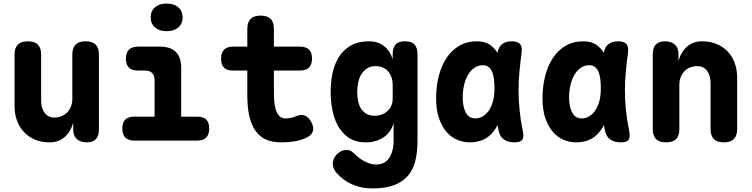

<svg xmlns="http://www.w3.org/2000/svg" viewBox="-20 -793 4240 1083"><path d="M388 -235V-485Q388 -523 406.5 -541.5Q425 -560 463 -560Q501 -560 519.5 -541.5Q538 -523 538 -485V-63Q538 -26 520.5 -8Q503 10 469 10Q435 10 414 -8Q393 -26 393 -63V-100Q377 -47 343 -18.5Q309 10 261 10Q213 10 176 -6Q139 -22 113.5 -50Q88 -78 75 -115Q62 -152 62 -195V-485Q62 -523 80.5 -541.5Q99 -560 137 -560Q175 -560 193.5 -541.5Q212 -523 212 -485V-225Q212 -208 216 -191Q220 -174 229 -160.5Q238 -147 252 -138.5Q266 -130 287 -130Q310 -130 329 -138.5Q348 -147 361 -161Q374 -175 381 -194Q388 -213 388 -235Z M1093 -135Q1127 -135 1143.5 -118.5Q1160 -102 1160 -68Q1160 -34 1143 -17Q1126 0 1092 0H738Q704 0 687 -17Q670 -34 670 -68Q670 -102 686.5 -118.5Q703 -135 737 -135H852V-339Q852 -367 838.5 -381Q825 -395 797 -395H760Q725 -395 707.5 -411.5Q690 -428 690 -462Q690 -496 707.5 -513Q725 -530 760 -530H882Q942 -530 972 -500Q1002 -470 1002 -410V-135ZM920 -617Q879 -617 854.5 -638Q830 -659 830 -695Q830 -731 854.5 -752Q879 -773 920 -773Q961 -773 985.5 -752Q1010 -731 1010 -695Q1010 -659 985.5 -638Q961 -617 920 -617Z M1672 -530Q1706 -530 1723 -513.5Q1740 -497 1740 -463Q1740 -429 1723 -412Q1706 -395 1672 -395H1525V-270Q1525 -193 1541.5 -159Q1558 -125 1590 -125Q1604 -125 1618 -127.5Q1632 -130 1646 -136Q1678 -150 1699.5 -141Q1721 -132 1735 -106Q1752 -76 1745 -53.5Q1738 -31 1712 -18Q1677 -1 1640.5 4.5Q1604 10 1565 10Q1518 10 1482.5 -5Q1447 -20 1423 -52.5Q1399 -85 1387 -135Q1375 -185 1375 -254V-395H1293Q1260 -395 1243.5 -411.5Q1227 -428 1227 -461Q1227 -496 1244 -513Q1261 -530 1296 -530H1375V-630Q1375 -668 1393.5 -686.5Q1412 -705 1450 -705Q1488 -705 1506.5 -686.5Q1525 -668 1525 -630V-530Z M2200 -99Q2194 -76 2181 -56Q2168 -36 2148 -21.5Q2128 -7 2102 1.5Q2076 10 2045 10Q1985 10 1946.5 -16.5Q1908 -43 1885.5 -84.5Q1863 -126 1854 -176.5Q1845 -227 1845 -274Q1845 -324 1854.5 -374.5Q1864 -425 1888.5 -466.5Q1913 -508 1955 -534Q1997 -560 2063 -560Q2111 -560 2145.5 -533.5Q2180 -507 2195 -459V-485Q2195 -523 2211 -541.5Q2227 -560 2265 -560Q2303 -560 2319 -541.5Q2335 -523 2335 -485V0Q2335 65 2322.5 115Q2310 165 2280 199.5Q2250 234 2201 252Q2152 270 2080 270Q2020 270 1968.5 248Q1917 226 1877 181Q1868 170 1862.5 157Q1857 144 1857 130Q1857 116 1863 102.5Q1869 89 1879.5 78Q1890 67 1903.5 60Q1917 53 1933 53Q1943 53 1953 56Q1963 59 1971 67Q1983 79 1997.5 91Q2012 103 2028 112.5Q2044 122 2062.5 128.5Q2081 135 2101 135Q2124 135 2142.5 126.5Q2161 118 2173.5 100.5Q2186 83 2193 58Q2200 33 2200 0ZM2093 -140Q2116 -140 2134.5 -147.5Q2153 -155 2166.5 -167.5Q2180 -180 2187.5 -197.5Q2195 -215 2195 -235V-315Q2195 -337 2188.5 -356Q2182 -375 2170 -389.5Q2158 -404 2140 -412Q2122 -420 2099 -420Q2069 -420 2049 -406.5Q2029 -393 2017 -372Q2005 -351 2000 -325Q1995 -299 1995 -273Q1995 -248 1999.5 -224.5Q2004 -201 2015.5 -182Q2027 -163 2046 -151.5Q2065 -140 2093 -140Z M2630 10Q2594 10 2560 -4Q2526 -18 2499.5 -48Q2473 -78 2456.5 -125Q2440 -172 2440 -238Q2440 -305 2455 -364Q2470 -423 2499 -466.5Q2528 -510 2571 -535Q2614 -560 2670 -560Q2717 -560 2747 -538Q2770 -521 2786 -495Q2791 -527 2812 -544Q2832 -560 2867 -560Q2901 -560 2914 -544Q2927 -528 2922 -494Q2915 -441 2910 -389Q2905 -337 2905 -283.5Q2905 -230 2910.5 -173.5Q2916 -117 2929 -54Q2936 -20 2926 -5Q2916 10 2882 10Q2847 10 2823.5 -5.5Q2800 -21 2793 -54Q2789 -71 2787 -88Q2782 -79 2778 -72Q2754 -32 2717.5 -11Q2681 10 2630 10ZM2662 -125Q2681 -125 2700 -135Q2719 -145 2734.5 -165.5Q2750 -186 2759.5 -218Q2769 -250 2769 -295Q2769 -324 2766 -348Q2763 -372 2755.5 -389Q2748 -406 2735.5 -415.5Q2723 -425 2704 -425Q2676 -425 2655 -410Q2634 -395 2619.5 -370Q2605 -345 2597.5 -312Q2590 -279 2590 -242Q2590 -191 2607.5 -158Q2625 -125 2662 -125Z M3230 10Q3194 10 3160 -4Q3126 -18 3099.5 -48Q3073 -78 3056.5 -125Q3040 -172 3040 -238Q3040 -305 3055 -364Q3070 -423 3099 -466.5Q3128 -510 3171 -535Q3214 -560 3270 -560Q3317 -560 3347 -538Q3370 -521 3386 -495Q3391 -527 3412 -544Q3432 -560 3467 -560Q3501 -560 3514 -544Q3527 -528 3522 -494Q3515 -441 3510 -389Q3505 -337 3505 -283.5Q3505 -230 3510.5 -173.5Q3516 -117 3529 -54Q3536 -20 3526 -5Q3516 10 3482 10Q3447 10 3423.5 -5.5Q3400 -21 3393 -54Q3389 -71 3387 -88Q3382 -79 3378 -72Q3354 -32 3317.5 -11Q3281 10 3230 10ZM3262 -125Q3281 -125 3300 -135Q3319 -145 3334.5 -165.5Q3350 -186 3359.5 -218Q3369 -250 3369 -295Q3369 -324 3366 -348Q3363 -372 3355.5 -389Q3348 -406 3335.5 -415.5Q3323 -425 3304 -425Q3276 -425 3255 -410Q3234 -395 3219.5 -370Q3205 -345 3197.5 -312Q3190 -279 3190 -242Q3190 -191 3207.5 -158Q3225 -125 3262 -125Z M3812 -315V-65Q3812 -27 3793.5 -8.5Q3775 10 3737 10Q3699 10 3680.5 -8.5Q3662 -27 3662 -65V-487Q3662 -524 3679.5 -542Q3697 -560 3731 -560Q3765 -560 3786 -542Q3807 -524 3807 -487V-450Q3823 -503 3857 -531.5Q3891 -560 3939 -560Q3987 -560 4024 -544Q4061 -528 4086.5 -500.5Q4112 -473 4125 -435.5Q4138 -398 4138 -355V-65Q4138 -27 4119.5 -8.5Q4101 10 4063 10Q4025 10 4006.5 -8.5Q3988 -27 3988 -65V-325Q3988 -342 3984 -359Q3980 -376 3971 -389.5Q3962 -403 3948 -411.5Q3934 -420 3913 -420Q3890 -420 3871 -412Q3852 -404 3839 -389.5Q3826 -375 3819 -356Q3812 -337 3812 -315Z"/></svg>

Font: Maple Mono NL ExtraBold
Style: Regular
Weight: 800
Monospace: yes
Designer: subframe7536
Version: Version 7.000